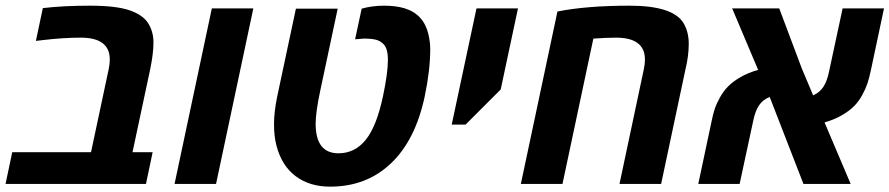

<svg xmlns="http://www.w3.org/2000/svg" viewBox="-38 -660 3192 689"><path d="M501 -411.6 437.5 -113.8H509.8L485.8 0H-18.1L5.9 -113.8H288.6L352.1 -412.1Q356 -430.7 356 -446.3Q356 -524.9 252 -524.9Q189.5 -524.9 115.2 -516.1L90.8 -513.2L115.7 -630.9Q189.5 -639.6 284.2 -639.6Q378.9 -639.6 427 -623Q475.1 -606.4 493.9 -576.4Q512.7 -546.4 512.7 -507.3Q512.7 -468.3 501 -411.6Z M737.3 0H588.4L722.2 -629.9H871.1Z M1094.7 -215.8Q1094.7 -109.9 1176.8 -109.9Q1235.4 -109.9 1274.4 -158.2Q1313.5 -206.5 1336.4 -314.9Q1354 -397.9 1354 -445.3Q1354 -486.3 1337.9 -502Q1326.2 -513.7 1310.5 -517.6Q1294.9 -521.5 1268.1 -521.5L1236.3 -519L1259.8 -628.9Q1297.4 -639.6 1340.3 -639.6Q1383.3 -639.6 1415 -629.9Q1482.9 -608.4 1499.5 -536.6Q1505.9 -508.8 1505.9 -483.9Q1505.9 -408.7 1486.3 -314.9Q1453.1 -157.7 1365.2 -74Q1277.3 9.8 1146.5 9.8Q1073.2 9.8 1023.2 -27.6Q973.1 -64.9 954.1 -137.2Q945.3 -170.9 945.3 -214.6Q945.3 -258.3 957 -314.9L1023.9 -628.9H1173.8Q1127.9 -412.6 1111.3 -335Q1094.7 -257.3 1094.7 -215.8Z M1758.8 -338.9 1632.8 -212.9H1583L1671.9 -629.9H1820.8Z M2413.6 -579.1Q2433.6 -546.9 2433.6 -503.2Q2433.6 -459.5 2421.9 -411.6L2334.5 0H2185.1L2272.5 -412.1Q2276.4 -430.7 2276.4 -446.3Q2276.4 -524.9 2172.4 -524.9Q2139.2 -524.9 2091.3 -521.5L1980.5 0H1831.1L1962.4 -618.7Q2067.4 -639.6 2220.9 -639.6Q2374.5 -639.6 2413.6 -579.1Z M3134.3 -629.9 3086.4 -404.3Q3081.1 -379.9 3075 -361.1Q3068.8 -342.3 3056.4 -319.3Q3043.9 -296.4 3027.1 -279.3Q3010.3 -262.2 2982.9 -246.3Q2955.6 -230.5 2920.9 -220.7L3014.6 0H2845.2L2724.1 -312Q2699.2 -302.2 2685.5 -281.5Q2671.9 -260.7 2665 -226.6L2616.2 0H2467.8L2515.6 -225.1Q2520.5 -249.5 2526.6 -268.3Q2532.7 -287.1 2545.4 -310.1Q2558.1 -333 2575.2 -350.3Q2592.3 -367.7 2619.9 -383.5Q2647.5 -399.4 2682.6 -409.2L2589.4 -629.9H2758.3L2839.4 -414.1L2879.9 -317.9Q2903.3 -327.6 2916.7 -348.4Q2930.2 -369.1 2937 -402.8L2985.8 -629.9Z"/></svg>

Font: Open Sans Hebrew
Style: Bold Italic
Weight: 700
Italic angle: -12°
Foundry: Ascender Corporation, Yanek Iontef
Version: Version 2.001;PS 002.001;hotconv 1.0.70;makeotf.lib2.5.58329